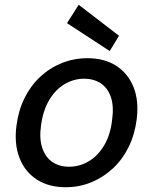

<svg xmlns="http://www.w3.org/2000/svg" viewBox="-20 -773 642 805"><path d="M255 12Q184 12 134 -20.5Q84 -53 61.5 -111.5Q39 -170 49 -246Q57 -309 82.5 -361Q108 -413 148 -450.5Q188 -488 239 -508.5Q290 -529 347 -529Q418 -529 467.5 -497Q517 -465 540 -407.5Q563 -350 553 -272Q545 -209 519.5 -157Q494 -105 454 -67.5Q414 -30 363.5 -9Q313 12 255 12ZM269 -74Q314 -74 352.5 -97Q391 -120 417 -164Q443 -208 450 -270Q458 -327 445 -365.5Q432 -404 402.5 -423.5Q373 -443 333 -443Q289 -443 250.5 -420Q212 -397 186 -353Q160 -309 152 -247Q144 -191 157.5 -152Q171 -113 200 -93.5Q229 -74 269 -74ZM440 -559 261 -676 310 -753 479 -623Z"/></svg>

Font: DM Sans 11pt Medium
Style: Italic
Weight: 500
Italic angle: -10°
Version: Version 4.004;gftools[0.9.30]